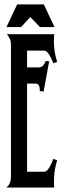

<svg xmlns="http://www.w3.org/2000/svg" viewBox="-20 -836 287 856"><path d="M7.8 0Q19.5 -8.3 24.2 -20.8Q28.8 -33.2 28.8 -46.4V-639.6Q28.8 -652.3 23.4 -663.3Q18.1 -674.3 10.7 -683.6H221.7Q218.8 -652.8 221.9 -621.3Q225.1 -589.8 234.9 -560.1L217.8 -553.7Q215.3 -559.6 211.4 -569.1Q207.5 -578.6 202.4 -587.6Q197.3 -596.7 190.7 -603.5Q184.1 -610.4 176.3 -610.4H100.6V-535.6H152.8Q165.5 -535.6 172.9 -544.4Q180.2 -553.2 183.6 -564.5L199.2 -562.5L174.3 -427.7L157.2 -430.2Q157.7 -435.1 157.2 -440.7Q156.7 -446.3 155 -451.4Q153.3 -456.5 149.4 -460Q145.5 -463.4 139.2 -463.4H100.6V-70.3H176.3Q184.1 -70.3 190.7 -77.1Q197.3 -84 202.4 -93.3Q207.5 -102.5 211.4 -112.3Q215.3 -122.1 217.8 -127.9L234.9 -121.1Q227.5 -99.1 224.1 -75.7Q220.7 -52.2 220.7 -28.8Q220.7 -21.5 220.7 -14.2Q220.7 -6.8 221.7 0ZM223.1 -715.3H158.2L115.2 -759.8L73.7 -715.3H8.8L56.6 -816.4H175.3Z"/></svg>

Font: XAYAX
Style: Regular
Weight: 400
Designer: Peter Wiegel
Foundry: Peter Wiegel
Version: Version 1.000 2009 initial release